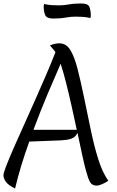

<svg xmlns="http://www.w3.org/2000/svg" viewBox="-22 -1055 676 1108"><path d="M476 -64Q468 -90 454.5 -151Q441 -212 425 -289Q417 -269 400.5 -260Q384 -251 365 -248.5Q346 -246 330 -245L147 -238Q122 -169 101 -100Q80 -31 65 33Q25 13 11.5 -6.5Q-2 -26 -2 -44Q-2 -56 13.5 -96.5Q29 -137 55 -196.5Q81 -256 113.5 -327.5Q146 -399 179.5 -475Q213 -551 244 -622.5Q275 -694 298 -754Q289 -767 280.5 -776Q272 -785 266 -793Q295 -805 320 -805Q360 -805 383.5 -767Q407 -729 425 -659.5Q443 -590 463 -493Q483 -397 502 -305Q521 -213 545 -136.5Q569 -60 603 -12Q586 0 567 8Q548 16 535 16Q509 16 497.5 -4.5Q486 -25 476 -64ZM171 -306H421Q407 -372 391.5 -441.5Q376 -511 360 -574.5Q344 -638 328 -687Q296 -615 254 -515.5Q212 -416 171 -306ZM285 -948Q248 -948 239 -967.5Q230 -987 230 -1021Q230 -1024 231 -1025.5Q232 -1027 233 -1032Q254 -1027 274.5 -1025.5Q295 -1024 317 -1024Q347 -1024 376 -1029.5Q405 -1035 447 -1035Q485 -1035 493.5 -1016Q502 -997 502 -962Q502 -959 501.5 -957.5Q501 -956 499 -951Q478 -956 458 -957.5Q438 -959 415 -959Q385 -959 356 -953.5Q327 -948 285 -948Z"/></svg>

Font: Merienda Light
Style: Regular
Weight: 300
Designer: Eduardo Rodriguez Tunni
Foundry: Eduardo Rodriguez Tunni
Version: Version 2.001; ttfautohint (v1.8.4.7-5d5b)